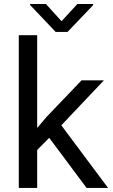

<svg xmlns="http://www.w3.org/2000/svg" viewBox="-20 -923 554 943"><path d="M162.6 -750H72.3V0H162.6V-186.5L221.7 -246.1L405.3 0H510.7L281.2 -307.6L490.2 -528.3H380.4L208.5 -348.6L162.6 -294.4ZM205.6 -903.3H127.9V-898.4L253.4 -766.1H311.5L437.5 -897.9V-903.3H359.9L282.2 -818.8Z"/></svg>

Font: Bert Sans
Style: Regular
Weight: 400
Designer: Christian Robertson (Google), Cristiano Sobral
Foundry: Google, Cristiano Sobral
Version: Version 3.101